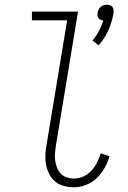

<svg xmlns="http://www.w3.org/2000/svg" viewBox="-20 -784 540 812"><path d="M397 -592 371 -613Q387 -631 398.5 -653Q410 -675 417 -697Q411 -698 405.5 -700.5Q400 -703 396.5 -707.5Q393 -712 392.5 -718Q392 -724 393 -731Q394 -737 397 -743.5Q400 -750 406 -755Q412 -760 418.5 -762Q425 -764 432 -764Q439 -764 445 -762Q451 -760 455 -755Q459 -750 460 -743.5Q461 -737 460 -730V-729L458 -717Q451 -683 436 -651Q421 -619 397 -592ZM293 8Q271 8 250 2.5Q229 -3 213.5 -16Q198 -29 188.5 -47.5Q179 -66 175 -86.5Q171 -107 172 -129Q173 -151 177 -172L264 -698H115V-735H310L216 -166Q214 -151 212.5 -135Q211 -119 213.5 -103.5Q216 -88 221.5 -74Q227 -60 237 -49.5Q247 -39 262 -34Q277 -29 293 -29Q313 -29 332.5 -37.5Q352 -46 366.5 -62Q381 -78 390.5 -97Q400 -116 406 -136L443 -123Q436 -98 422.5 -74Q409 -50 389.5 -31Q370 -12 344 -2Q318 8 293 8Z"/></svg>

Font: Iosevka Slab Extralight
Style: Italic
Weight: 200
Italic angle: -9°
Monospace: yes
Designer: Belleve Invis
Foundry: Belleve Invis
Version: Version 11.1.1; ttfautohint (v1.8.3)